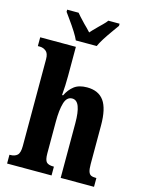

<svg xmlns="http://www.w3.org/2000/svg" viewBox="-139 -1037 840 1118"><g transform="rotate(15 281.5 -478.0)"><path d="M17 -53H21Q49 -53 64 -67Q79 -81 79 -122V-646Q79 -681 62 -694Q45 -707 25 -707H13V-760H228V-585Q228 -528 223 -468H229Q247 -505 275.5 -527Q304 -549 353 -549Q422 -549 455 -503Q488 -457 488 -356V-123Q488 -93 493 -78Q498 -63 508.5 -58Q519 -53 539 -53H541V0H340V-330Q340 -396 327 -430Q314 -464 286 -464Q253 -464 240.5 -422Q228 -380 228 -309V-118Q228 -78 240 -65.5Q252 -53 282 -53H285V0H17ZM146 -911 123 -943V-956H192Q200 -945 241 -902Q258 -886 281 -861Q288 -870 325 -907Q330 -912 346.5 -928Q363 -944 371 -956H439V-943L416 -911Q359 -832 344 -796H218Q203 -832 146 -911Z"/></g></svg>

Font: Noto Serif CondExtraBold
Style: Regular
Weight: 800
Width: 3
Designer: Monotype Design Team
Foundry: Monotype Imaging Inc.
Version: Version 1.001